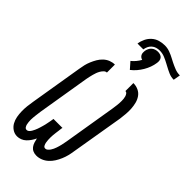

<svg xmlns="http://www.w3.org/2000/svg" viewBox="-317 -1109 1189 1189"><g transform="rotate(45 277.5 -515.0)"><path d="M277 8Q261 8 247.5 2Q234 -4 225.5 -15.5Q217 -27 212.5 -41Q208 -55 205 -70Q198 -55 188.5 -41Q179 -27 167 -15.5Q155 -4 139.5 2Q124 8 109 8Q86 8 67.5 -4.5Q49 -17 38.5 -36Q28 -55 24 -77Q20 -99 19.5 -122Q19 -145 21.5 -168Q24 -191 28 -214L85 -559Q88 -579 92.5 -598Q97 -617 105 -636Q113 -655 123.5 -673Q134 -691 149.5 -705.5Q165 -720 184 -727.5Q203 -735 223 -735V-665Q212 -665 203 -656Q194 -647 188 -636.5Q182 -626 178 -615Q174 -604 171 -592.5Q168 -581 165.5 -570Q163 -559 161 -548L104 -203Q103 -193 101.5 -183.5Q100 -174 99 -164Q98 -154 97 -144.5Q96 -135 96 -125Q96 -115 97 -105.5Q98 -96 100 -87Q102 -78 107.5 -70Q113 -62 123 -62Q132 -62 139 -69Q146 -76 150.5 -84Q155 -92 159 -100.5Q163 -109 166 -117.5Q169 -126 171.5 -134.5Q174 -143 176.5 -151.5Q179 -160 181 -168.5Q183 -177 184.5 -185.5Q186 -194 188 -203Q190 -212 191 -221L192 -228H271L269 -221Q268 -210 266.5 -199Q265 -188 263.5 -177Q262 -166 261 -155Q260 -144 260 -133.5Q260 -123 260.5 -112.5Q261 -102 263 -91.5Q265 -81 270 -71.5Q275 -62 286 -62Q295 -62 302.5 -69Q310 -76 315 -83.5Q320 -91 324 -99.5Q328 -108 331 -117Q334 -126 336.5 -134.5Q339 -143 341 -152Q343 -161 344.5 -169.5Q346 -178 348 -187L405 -532Q406 -541 407.5 -550.5Q409 -560 410 -569Q411 -578 411.5 -587.5Q412 -597 412 -606Q412 -615 411 -624Q410 -633 407.5 -641.5Q405 -650 399.5 -657.5Q394 -665 385 -665V-735Q409 -735 429.5 -725.5Q450 -716 462.5 -698Q475 -680 480.5 -658.5Q486 -637 487.5 -614Q489 -591 487 -567.5Q485 -544 482 -521L424 -176Q421 -155 416 -135Q411 -115 402.5 -95Q394 -75 382.5 -56.5Q371 -38 354.5 -23Q338 -8 318 0Q298 8 277 8ZM281 -926H230Q233 -949 243.5 -971Q254 -993 272 -1009Q290 -1025 312.5 -1031.5Q335 -1038 358 -1038Q381 -1038 403 -1030Q425 -1022 445 -1011L468 -999Q488 -989 509.5 -980.5Q531 -972 555 -972L547 -926Q523 -926 501.5 -935.5Q480 -945 460 -956L445 -964Q425 -975 403.5 -984Q382 -993 358 -993Q344 -993 330.5 -989Q317 -985 306 -975.5Q295 -966 289 -953Q283 -940 281 -926ZM312 -777 275 -819Q289 -830 301 -844.5Q313 -859 322 -875Q314 -877 307.5 -882Q301 -887 297.5 -894Q294 -901 293.5 -909.5Q293 -918 294 -926Q296 -937 301 -947.5Q306 -958 314.5 -965.5Q323 -973 334 -976.5Q345 -980 356 -980Q367 -980 377 -976.5Q387 -973 393 -965.5Q399 -958 400.5 -947.5Q402 -937 400 -926Q397 -905 389.5 -884.5Q382 -864 370.5 -844.5Q359 -825 344.5 -808Q330 -791 312 -777Z"/></g></svg>

Font: Iosevka Slab
Style: Italic
Weight: 400
Italic angle: -9°
Monospace: yes
Designer: Belleve Invis
Foundry: Belleve Invis
Version: Version 11.1.0; ttfautohint (v1.8.3)